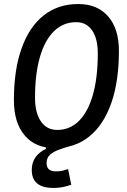

<svg xmlns="http://www.w3.org/2000/svg" viewBox="-20 -723 626 950"><path d="M244.6 207Q137.2 207 137.2 118.2Q137.2 80.1 156.5 54Q175.8 27.8 207 14.2V-10.3L319.3 -13.7L323.2 1Q297.9 8.3 271.7 17.6Q245.6 26.9 228 42.2Q210.4 57.6 210.4 84.5Q210.4 125 257.3 125Q271.5 125 286.6 122.1Q301.8 119.1 316.9 113.3L332.5 190.9Q311.5 198.7 289.3 202.9Q267.1 207 244.6 207ZM250.5 9.8Q155.3 9.8 102.1 -53Q48.8 -115.7 48.8 -227.5Q48.8 -377 86.7 -483.4Q124.5 -589.8 195.8 -646.5Q267.1 -703.1 367.2 -703.1Q461.9 -703.1 515.1 -641.8Q568.4 -580.6 568.4 -471.2Q568.4 -320.3 530.5 -212.6Q492.7 -105 421.6 -47.6Q350.6 9.8 250.5 9.8ZM263.2 -80.1Q326.2 -80.1 371.1 -125.2Q416 -170.4 439.9 -255.1Q463.9 -339.8 463.9 -459Q463.9 -531.7 435.8 -572.5Q407.7 -613.3 356.9 -613.3Q293 -613.3 247.3 -568.8Q201.7 -524.4 177.5 -440.9Q153.3 -357.4 153.3 -239.7Q153.3 -164.6 182.4 -122.3Q211.4 -80.1 263.2 -80.1Z"/></svg>

Font: Cascadia Mono NF
Style: Italic
Weight: 400
Italic angle: -10°
Monospace: yes
Designer: Aaron Bell
Foundry: Saja Typeworks
Version: Version 2404.023